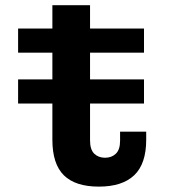

<svg xmlns="http://www.w3.org/2000/svg" viewBox="-20 -700 660 732"><path d="M179.7 -680.1H323.3V-164.4Q323.3 -129.9 339.2 -114.2Q355.2 -98.6 380.7 -98.6Q405.7 -98.6 421.7 -114Q437.8 -129.5 437.8 -163.2V-198H537.4V-167.2Q537.4 -75.4 491.8 -32Q446.2 11.5 356.8 11.5Q267.4 11.5 223.5 -31.7Q179.7 -74.9 179.7 -167ZM529 -591.2V-499.2H49V-591.2H219.4H233.9ZM529 -397.3V-305.3H49V-397.3H219.4H233.9Z"/></svg>

Font: Monaspace Neon Var
Style: Regular
Weight: 400
Designer: Riley Cran and the Lettermatic Team
Version: Version 1.000 (Monaspace Neon Var)